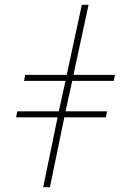

<svg xmlns="http://www.w3.org/2000/svg" viewBox="-20 -780 499 800"><path d="M160 0H188L248 -291H421L426 -316H253L281 -443H454L459 -468H286L349 -760H321L258 -468H85L80 -443H253L225 -316H52L47 -291H220Z"/></svg>

Font: Noto Serif Condensed Thin
Style: Italic
Weight: 100
Width: 3
Italic angle: -12°
Designer: Monotype Design Team
Foundry: Monotype Imaging Inc.
Version: Version 2.013